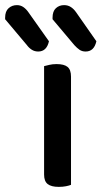

<svg xmlns="http://www.w3.org/2000/svg" viewBox="-99 -723 396 749"><path d="M178 -2Q171 1 158.5 3.5Q146 6 130 6Q101 6 87 -5Q73 -16 73 -42V-465Q81 -467 93.5 -470Q106 -473 122 -473Q151 -473 164.5 -462Q178 -451 178 -424ZM-79 -648V-654Q-79 -679 -65.5 -691Q-52 -703 -33 -703Q-19 -703 -8 -695.5Q3 -688 12 -675L92 -562Q83 -522 50 -522Q36 -522 25 -529Q14 -536 6 -547ZM106 -648V-654Q106 -679 119 -691Q132 -703 151 -703Q166 -703 177.5 -695.5Q189 -688 198 -675L277 -562Q268 -522 235 -522Q221 -522 211 -529Q201 -536 191 -547Z"/></svg>

Font: Baloo 2 Medium
Style: Regular
Weight: 500
Designer: Sarang Kulkarni and Ek Type
Foundry: Ek Type
Version: Version 1.640;hotconv 1.0.111;makeotfexe 2.5.65597; ttfautoh